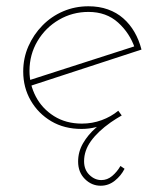

<svg xmlns="http://www.w3.org/2000/svg" viewBox="-20 -405 493 612"><path d="M301 187Q272 187 250.5 165.5Q229 144 229 110Q229 79 244.5 52Q260 25 285.5 2.5Q311 -20 340 -36L331 -16Q310 -6 287 0Q264 6 240 6Q185 6 143.5 -18.5Q102 -43 78 -84.5Q54 -126 54 -177Q54 -220 70.5 -257.5Q87 -295 115.5 -324Q144 -353 181.5 -369Q219 -385 262 -385Q296 -385 324 -375Q352 -365 373 -346.5Q394 -328 408.5 -303Q423 -278 431 -247L73 -130L69 -148L417 -260L410 -251Q394 -299 356.5 -333Q319 -367 262 -367Q211 -367 168 -342Q125 -317 99.5 -274Q74 -231 74 -179Q74 -136 94 -97.5Q114 -59 152 -35Q190 -11 241 -11Q274 -11 304 -22Q334 -33 357 -52L368 -37Q359 -32 350.5 -26.5Q342 -21 333 -15Q292 14 270 44.5Q248 75 248 109Q248 136 265 152.5Q282 169 303 169Q322 169 337.5 156Q353 143 364 124L377 133Q366 155 346 171Q326 187 301 187Z"/></svg>

Font: Josefin Sans Thin Thin
Style: Italic
Weight: 250
Italic angle: -7°
Version: Version 2.000